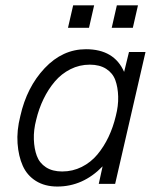

<svg xmlns="http://www.w3.org/2000/svg" viewBox="-20 -680 589 710"><path d="M328.1 -660.2 309.1 -577.1H231.4L250.5 -660.2ZM490.2 -660.2 471.2 -577.1H393.1L412.1 -660.2ZM457 -487.8H518.1L405.8 0H345.2L359.4 -64.9Q287.1 9.8 191.9 9.8Q146 9.8 113 -10.7Q80.1 -31.2 64.2 -66.9Q48.3 -102.5 44.9 -149.9Q41.5 -197.3 55.2 -251Q79.1 -357.9 145.3 -428Q211.4 -498 297.9 -498Q402.3 -498 439 -414.1ZM408.2 -251Q418 -288.6 417 -323Q416 -357.4 406.5 -383.5Q397 -409.7 372.8 -425.3Q348.6 -440.9 312 -440.9Q273.9 -440.9 240.5 -424.1Q207 -407.2 182.6 -378.4Q158.2 -349.6 140.9 -313.7Q123.5 -277.8 113.8 -236.8Q104 -199.2 105.2 -164.6Q106.4 -129.9 116.2 -103.5Q126 -77.1 149.9 -61.5Q173.8 -45.9 210 -45.9Q248.5 -45.9 282.2 -62.7Q315.9 -79.6 340.1 -108.6Q364.3 -137.7 381.3 -173.6Q398.4 -209.5 408.2 -251Z"/></svg>

Font: HK Grotesk Light Italic
Style: Regular
Weight: 300
Italic angle: -13°
Designer: Alfredo Marco Pradil and Stefan Peev
Foundry: Hanken Design Co.
Version: Version 1.000;PS 001.000;hotconv 1.0.88;makeotf.lib2.5.64775